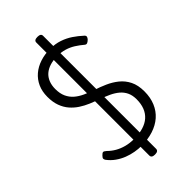

<svg xmlns="http://www.w3.org/2000/svg" viewBox="-403 -1349 1606 1606"><g transform="rotate(-45 399.5 -546.0)"><path d="M373 19Q338 19 297.5 12Q257 5 217 -10.5Q177 -26 141 -51.5Q105 -77 78 -113Q71 -124 71.5 -133Q72 -142 86 -156Q100 -171 109.5 -172.5Q119 -174 138 -157Q166 -129 200.5 -109Q235 -89 278 -77.5Q321 -66 373 -66Q433 -66 479.5 -80Q526 -94 557.5 -122Q589 -150 605 -191Q621 -232 621 -286Q621 -333 605 -367Q589 -401 559.5 -426Q530 -451 489.5 -470Q449 -489 401 -505Q360 -520 317.5 -538Q275 -556 237.5 -580.5Q200 -605 170.5 -639Q141 -673 124 -719.5Q107 -766 107 -828Q107 -892 129.5 -941.5Q152 -991 192.5 -1025.5Q233 -1060 288 -1078Q343 -1096 406 -1096Q467 -1096 517 -1079Q567 -1062 608.5 -1034Q650 -1006 688 -971Q699 -961 697 -950.5Q695 -940 685 -929Q672 -916 660.5 -911Q649 -906 638 -914Q604 -943 569 -965Q534 -987 494 -999Q454 -1011 406 -1011Q358 -1011 319.5 -999Q281 -987 254.5 -964Q228 -941 214 -906.5Q200 -872 200 -828Q200 -774 217.5 -736Q235 -698 265.5 -671.5Q296 -645 337.5 -626Q379 -607 426 -591Q476 -575 527 -552.5Q578 -530 620.5 -496Q663 -462 688.5 -411Q714 -360 714 -286Q714 -214 690 -157Q666 -100 621.5 -61Q577 -22 514 -1.5Q451 19 373 19ZM403 150Q363 150 363 122V-1215Q363 -1242 403 -1242Q443 -1242 443 -1215V122Q443 150 403 150Z"/></g></svg>

Font: Playwrite PT
Style: Regular
Weight: 400
Designer: Veronika Burian, José Scaglione
Foundry: TypeTogether
Version: Version 1.002